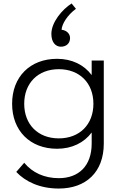

<svg xmlns="http://www.w3.org/2000/svg" viewBox="-20 -850 700 1110"><path d="M320 240C476 240 580 146 580 -20V-500H510V-416C466 -475 396 -510 310 -510C154 -510 50 -406 50 -250C50 -94 154 10 310 10C396 10 466 -25 510 -84V-20C510 110 434 180 320 180C236 180 167 148 120 91L74 144C127 200 210 240 320 240ZM320 -50C200 -50 120 -130 120 -250C120 -370 200 -450 320 -450C440 -450 520 -370 520 -250C520 -130 440 -50 320 -50ZM332 -580C364 -580 385 -600 385 -630C385 -653 368 -674 336 -678C338 -712 370 -763 419 -799L394 -830C339 -795 277 -721 277 -654C277 -606 301 -580 332 -580Z"/></svg>

Font: Gully Light
Style: Regular
Weight: 300
Designer: jaikishan Patel
Foundry: MagicType
Version: Version 1.000;Glyphs 3.2 (3242)